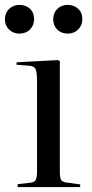

<svg xmlns="http://www.w3.org/2000/svg" viewBox="-32 -763 376 783"><path d="M40 0V-12L93 -18Q109 -20 114 -30Q119 -40 119 -66V-433Q119 -469 113 -481.5Q107 -494 85 -495L35 -499L36 -509L205 -518L212 -513V-62Q212 -39 217 -30Q222 -21 237 -19L295 -11V0ZM244 -626Q218 -626 201.5 -642.5Q185 -659 185 -684Q185 -710 201.5 -726.5Q218 -743 244 -743Q270 -743 287 -727Q304 -711 304 -685Q304 -660 287 -643Q270 -626 244 -626ZM47 -626Q22 -626 5 -642.5Q-12 -659 -12 -684Q-12 -710 5 -726.5Q22 -743 47 -743Q74 -743 90.5 -727Q107 -711 107 -685Q107 -660 90.5 -643Q74 -626 47 -626Z"/></svg>

Font: Literata 72pt
Style: Regular
Weight: 400
Designer: Latin by Veronika Burian and Jose Scaglione. Greek by Irene Vlachou. Cyrillic by Vera Evstafieva.
Foundry: TypeTogether
Version: Version 3.002